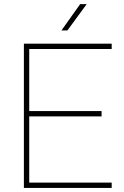

<svg xmlns="http://www.w3.org/2000/svg" viewBox="-20 -926 609 946"><path d="M480.5 -378.9C480.5 -378.9 124 -378.9 124 -378.9C124 -378.9 124 -684.6 124 -684.6C124 -684.6 530.3 -684.6 530.3 -684.6C530.3 -684.6 530.3 -710.9 530.3 -710.9C530.3 -710.9 97.7 -710.9 97.7 -710.9C97.7 -710.9 97.7 0 97.7 0C97.7 0 530.3 0 530.3 0C530.3 0 530.3 -26.4 530.3 -26.4C530.3 -26.4 124 -26.4 124 -26.4C124 -26.4 124 -352.5 124 -352.5C124 -352.5 480.5 -352.5 480.5 -352.5C480.5 -352.5 480.5 -378.9 480.5 -378.9ZM282.7 -775.9C282.7 -775.9 312 -775.9 312 -775.9C312 -775.9 407.2 -905.8 407.2 -905.8C407.2 -905.8 375 -905.8 375 -905.8C375 -905.8 282.7 -775.9 282.7 -775.9Z"/></svg>

Font: WOX
Style: Regular
Weight: 500
Designer: Google
Foundry: ""
Version: ""